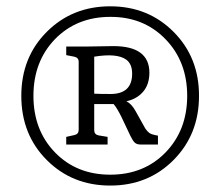

<svg xmlns="http://www.w3.org/2000/svg" viewBox="-20 -698 693 603"><path d="M476.1 -244.1H421.9Q409.7 -244.1 403.3 -250Q397 -255.9 389.2 -272L360.8 -332Q346.7 -359.9 336.9 -371.1H275.9V-289.1Q275.9 -275.9 289.1 -272.9L317.9 -268.1V-244.1H188V-268.1L213.9 -273.9Q227.1 -276.9 227.1 -290V-503.9Q227.1 -517.1 212.9 -520L188 -524.9V-551.8H249L335.9 -553.2Q448.7 -553.2 449.2 -470.2Q449.2 -433.1 429.7 -410.2Q410.2 -387.2 377 -379.9Q393.1 -372.1 405.8 -349.1L436 -294.9Q442.4 -285.2 449.2 -280.3Q456.1 -275.4 476.1 -272ZM327.1 -402.8Q395 -402.8 395 -466.8Q395 -497.1 376.5 -510.7Q347.2 -531.7 275.9 -520V-403.8Q293 -402.8 327.1 -402.8ZM46.9 -397Q46.9 -518.1 127 -598.1Q207 -678.2 326.2 -678.2Q445.3 -678.2 525.4 -597.7Q605.5 -517.1 605 -396.5Q605 -275.9 524.9 -195.3Q445.3 -115.2 326.2 -115.2Q207 -115.2 127 -195.3Q46.9 -275.4 46.9 -397ZM499.5 -218.8Q567.9 -289.1 567.9 -397Q567.9 -504.9 499.5 -575.2Q431.2 -645.5 326.2 -645Q221.2 -645 152.8 -575.2Q85 -504.9 85 -397Q85 -289.1 152.8 -219.2Q220.7 -149.4 326.2 -149.4Q431.6 -149.4 499.5 -218.8Z"/></svg>

Font: Yrsa-Light
Style: Regular
Weight: 300
Designer: Anna Giedrys (Yrsa+Rasa design), David Brezina (Yrsa art-direction, Rasa art-direction, design)
Foundry: Rosetta Type Foundry
Version: Version 1.001;PS 1.1;hotconv 1.0.88;makeotf.lib2.5.647800